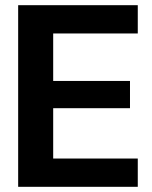

<svg xmlns="http://www.w3.org/2000/svg" viewBox="-20 -720 587 740"><path d="M50 0V-700H511V-591H185V-408H481V-303H185V-109H511V0Z"/></svg>

Font: DM Sans 36pt
Style: Bold
Weight: 700
Version: Version 4.004;gftools[0.9.30]